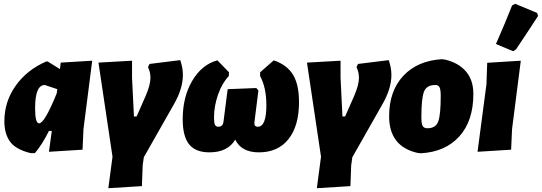

<svg xmlns="http://www.w3.org/2000/svg" viewBox="-20 -796 2856 1012"><path d="M141 11Q63 -8 33 -49.5Q3 -91 3 -157Q3 -260 62.5 -344Q122 -428 224 -472H231L296 -432L300 -466L466 -476L420 -116L415 -7L238 4L253 -106H238Q203 -35 164 11ZM165 -225Q165 -146 186 -146Q215 -146 279 -304L282 -326L216 -348Q165 -348 165 -225Z M930 -479Q944 -439 944 -401Q944 -329 897 -247L738 33L732 76L728 185L551 196L573 30L499 -466L676 -476V-385L686 -182H700L748 -291Q773 -349 773 -386Q773 -416 760 -442L768 -459Z M1084 7Q1011 7 977 -35Q943 -77 943 -168Q943 -285 993.5 -370.5Q1044 -456 1126 -478L1187 -415L1186 -395Q1151 -359 1129.5 -298Q1108 -237 1108 -176Q1108 -149 1113 -138.5Q1118 -128 1131 -128Q1155 -128 1158 -155L1180 -326L1331 -332L1342 -319L1321 -152Q1318 -128 1339 -128Q1384 -128 1384 -242Q1384 -334 1351 -395V-415L1423 -478Q1493 -454 1524.5 -402Q1556 -350 1556 -258Q1556 -132 1500.5 -62.5Q1445 7 1345 7Q1252 7 1220 -60Q1180 7 1084 7Z M2029 -479Q2043 -439 2043 -401Q2043 -329 1996 -247L1837 33L1831 76L1827 185L1650 196L1672 30L1598 -466L1775 -476V-385L1785 -182H1799L1847 -291Q1872 -349 1872 -386Q1872 -416 1859 -442L1867 -459Z M2309 -484 2325 -482Q2395 -466 2435 -420.5Q2475 -375 2475 -301Q2475 -159 2401 -77Q2327 5 2197 12L2181 10Q2031 -24 2031 -183Q2031 -316 2105.5 -396Q2180 -476 2309 -484ZM2274 -348Q2228 -348 2214.5 -312Q2201 -276 2201 -179Q2201 -145 2207.5 -132.5Q2214 -120 2233 -120Q2277 -120 2290 -156Q2303 -192 2303 -290Q2303 -323 2297 -335.5Q2291 -348 2274 -348Z M2679 -767 2695 -776 2811 -728 2816 -712Q2758 -622 2700 -536L2685 -526L2594 -564Q2645 -680 2679 -767ZM2725 -476 2679 -116 2674 -7 2497 4 2544 -352 2548 -465Z"/></svg>

Font: Alegreya Sans SC Black
Style: Italic
Weight: 900
Italic angle: -7°
Designer: Juan Pablo del Peral
Foundry: Huerta Tipografica
Version: Version 2.007